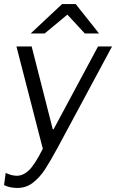

<svg xmlns="http://www.w3.org/2000/svg" viewBox="-28 -740 572 946"><path d="M232 -103H236L455 -511H524L258 -16Q219 56 193.5 95Q168 134 134.5 160Q101 186 58 186Q20 186 -8 172L0 112Q30 126 55 126Q86 126 114.5 99Q143 72 183 -7L53 -511H128ZM460 -575H390L304 -668L192 -575H123L278 -720H345Z"/></svg>

Font: Chivo Light Italic
Style: Regular
Weight: 300
Italic angle: -8.05°
Designer: Hector Gatti
Foundry: Omnibus-Type
Version: Version 1.007